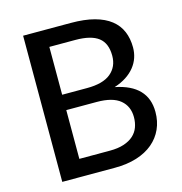

<svg xmlns="http://www.w3.org/2000/svg" viewBox="-106 -814 863 911"><g transform="rotate(-15 325.0 -359.0)"><path d="M345 -84.5Q385.5 -84.5 414.2 -94Q443 -103.5 461.2 -120Q479.5 -136.5 488 -159.2Q496.5 -182 496.5 -209Q496.5 -262.5 459.5 -293.2Q422.5 -324 345 -324H195V-84.5ZM195 -634.5V-399.5H317.5Q396 -399.5 434.2 -431.2Q472.5 -463 472.5 -517Q472.5 -578.5 436 -606.5Q399.5 -634.5 322.5 -634.5ZM322.5 -718Q390 -718 438.2 -705Q486.5 -692 517.5 -667.5Q548.5 -643 563.2 -608.2Q578 -573.5 578 -529.5Q578 -503.5 570 -479.5Q562 -455.5 545.5 -434.8Q529 -414 504 -397.5Q479 -381 445 -370Q601.5 -339 601.5 -206.5Q601.5 -160.5 584.5 -122.8Q567.5 -85 535 -57.5Q502.5 -30 455 -15Q407.5 0 347 0H88.5V-718Z"/></g></svg>

Font: Lato 2
Style: Regular
Weight: 500
Designer: Lukasz Dziedzic with Adam Twardoch and Botio Nikoltchev
Foundry: tyPoland Lukasz Dziedzic
Version: Version 2.015; 2015-08-06; http://www.latofonts.com/